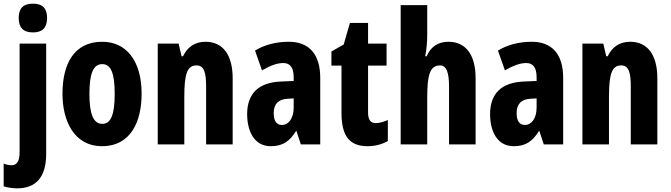

<svg xmlns="http://www.w3.org/2000/svg" viewBox="-53 -788 3660 1048"><path d="M49 -689C49 -637 75 -611 127 -611C178 -611 204 -637 204 -689C204 -741 181 -768 127 -768C73 -768 49 -742 49 -689ZM44 240C141 239 199 181 199 53V-550H54V43C54 90 40 114 10 114C-3 114 -18 111 -33 105V229C-8 237 19 240 44 240Z M720 -276C720 -458 635 -560 505 -560C351 -560 288 -439 288 -276C288 -125 354 10 503 10C664 10 720 -129 720 -276ZM435 -275C435 -386 456 -438 505 -438C554 -438 573 -385 573 -276C573 -166 554 -112 505 -112C456 -112 435 -168 435 -275Z M1069 -560C1012 -560 971 -533 946 -481H938L922 -550H808V0H953V-258C953 -386 969 -431 1020 -431C1061 -431 1072 -392 1072 -316V0H1217V-361C1217 -489 1163 -560 1069 -560Z M1524 -560C1453 -560 1390 -543 1339 -512L1377 -404C1424 -431 1461 -444 1493 -444C1532 -444 1550 -418 1550 -365V-346L1480 -343C1361 -338 1296 -280 1296 -165C1296 -76 1332 10 1425 10C1491 10 1528 -17 1563 -73H1565L1589 0H1695V-363C1695 -494 1632 -560 1524 -560ZM1516 -249 1550 -251V-201C1550 -143 1523 -106 1486 -106C1457 -106 1441 -127 1441 -171C1441 -220 1466 -246 1516 -249Z M1998 -116C1968 -116 1956 -136 1956 -175V-430H2057V-550H1956V-663H1857L1823 -545L1756 -507V-430H1811V-172C1811 -49 1852 10 1953 10C1995 10 2031 0 2064 -18V-133C2039 -122 2017 -116 1998 -116Z M2279 -605V-760H2134V0H2279V-258C2279 -377 2293 -431 2349 -431C2383 -431 2398 -394 2398 -316V0H2543V-361C2543 -488 2490 -560 2395 -560C2338 -560 2298 -533 2276 -481H2268C2276 -521 2279 -563 2279 -605Z M2850 -560C2779 -560 2716 -543 2665 -512L2703 -404C2750 -431 2787 -444 2819 -444C2858 -444 2876 -418 2876 -365V-346L2806 -343C2687 -338 2622 -280 2622 -165C2622 -76 2658 10 2751 10C2817 10 2854 -17 2889 -73H2891L2915 0H3021V-363C3021 -494 2958 -560 2850 -560ZM2842 -249 2876 -251V-201C2876 -143 2849 -106 2812 -106C2783 -106 2767 -127 2767 -171C2767 -220 2792 -246 2842 -249Z M3387 -560C3330 -560 3289 -533 3264 -481H3256L3240 -550H3126V0H3271V-258C3271 -386 3287 -431 3338 -431C3379 -431 3390 -392 3390 -316V0H3535V-361C3535 -489 3481 -560 3387 -560Z"/></svg>

Font: Noto Sans Devanagari ExtraCondensed ExtraBold
Style: Regular
Weight: 800
Width: 2
Designer: Jelle Bosma - Monotype Design Team
Foundry: Monotype Imaging Inc.
Version: Version 2.004